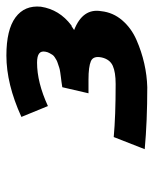

<svg xmlns="http://www.w3.org/2000/svg" viewBox="40 -850 481 601"><g transform="rotate(-90 280.5 -549.5)"><path d="M114 -337 152 -434Q218 -428 318 -428Q355 -428 375 -437Q395 -446 401 -471Q407 -498 389.5 -505.5Q372 -513 332 -513H289L308 -595Q313 -596 324.5 -597.5Q336 -599 340.5 -599.5Q345 -600 355 -601.5Q365 -603 369 -604.5Q373 -606 381 -608.5Q389 -611 392.5 -613Q396 -615 401.5 -618.5Q407 -622 409.5 -626Q412 -630 415 -635.5Q418 -641 419 -647Q422 -661 413.5 -667.5Q405 -674 385 -674Q323 -674 249 -640L215 -723Q318 -770 407 -770Q488 -770 526.5 -741.5Q565 -713 560 -662Q551 -604 502 -567L501 -566Q500 -566 499 -566L487 -558Q556 -531 546 -473Q542 -436 517.5 -407.5Q493 -379 456.5 -363Q420 -347 382.5 -338.5Q345 -330 308 -329Q201 -329 114 -337Z"/></g></svg>

Font: Coval
Style: ExtraBold Italic
Weight: 800
Foundry: Context Ltd
Version: Version 001.000